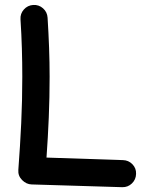

<svg xmlns="http://www.w3.org/2000/svg" viewBox="-20 -718 604 782"><path d="M115.2 -697.8Q138.2 -699.2 155.3 -684.1Q172.4 -668.9 173.8 -646Q177.7 -584 179.9 -523.9Q182.1 -463.9 182.1 -405.3Q182.1 -321.8 178.7 -240Q175.3 -158.2 169.4 -76.2L480.5 -65.9Q503.4 -65.4 519.3 -49.1Q535.2 -32.7 534.2 -9.8Q533.7 13.2 517.3 29.1Q501 44.9 478 44.4L108.9 33.2Q87.4 32.7 70.1 15.4Q52.7 -2 54.7 -26.4Q62 -122.6 66.4 -216.3Q70.8 -310.1 70.8 -405.3Q70.8 -462.4 69.1 -520.5Q67.4 -578.6 63.5 -639.2Q62 -662.1 77.1 -679.2Q92.3 -696.3 115.2 -697.8Z"/></svg>

Font: Mikhak-FD SemiBold
Style: Regular
Weight: 600
Designer: Amin Abedi
Version: Version 3.2